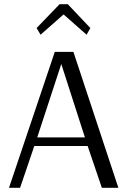

<svg xmlns="http://www.w3.org/2000/svg" viewBox="-20 -898 608 918"><path d="M304 -878 412 -764 394 -732 284 -829 174 -732 155 -764 265 -878ZM273 -592 158 -241H386ZM242 -650H331L546 0H467L399 -200H144L76 0H23Z"/></svg>

Font: Arsenal
Style: Regular
Weight: 400
Designer: Andrij Shevchenko
Foundry: Stairsfor.com
Version: Version 1.000